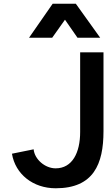

<svg xmlns="http://www.w3.org/2000/svg" viewBox="-20 -989 570 1020"><path d="M257.3 -788.6 325.2 -884.3 391.6 -788.6H512.2L382.8 -969.2H259.8L134.3 -788.6ZM43.5 -172.4C61.5 -63.5 155.8 11.2 275.9 11.2C476.6 11.2 529.8 -116.7 529.8 -292V-710.9H405.8V-287.6C405.8 -178.2 364.3 -94.7 275.4 -94.7C219.2 -94.7 163.6 -142.6 158.7 -195.8Z"/></svg>

Font: Ride
Style: Bold
Weight: 700
Version: Version 3.000